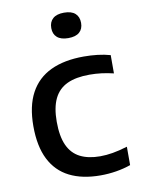

<svg xmlns="http://www.w3.org/2000/svg" viewBox="-87 -831 662 900"><g transform="rotate(-10 243.5 -380.5)"><path d="M318.5 10Q231.5 10 171 -20.5Q110.5 -51 79 -113.5Q47.5 -176 47.5 -271.5Q47.5 -367 81 -429.2Q114.5 -491.5 179 -522Q243.5 -552.5 336.5 -552.5Q370 -552.5 402 -548.8Q434 -545 462.5 -537V-450Q433.5 -457 405.5 -460.5Q377.5 -464 348 -464Q283.5 -464 241.8 -444.5Q200 -425 179.5 -382.8Q159 -340.5 159 -273Q159 -203.5 178.5 -160.8Q198 -118 236.8 -98.2Q275.5 -78.5 332 -78.5Q361 -78.5 392 -83.8Q423 -89 462.5 -101V-13.5Q430 -2 393.2 4Q356.5 10 318.5 10ZM281 -650Q246 -650 228 -665.8Q210 -681.5 210 -710Q210 -739 228 -755Q246 -771 281 -771Q316.5 -771 334.2 -755Q352 -739 352 -710Q352 -681.5 334.2 -665.8Q316.5 -650 281 -650Z"/></g></svg>

Font: Encode Sans SemiExpanded Medium
Style: Regular
Weight: 500
Width: 6
Designer: Multiple Designers
Foundry: Impallari Type
Version: Version 3.002